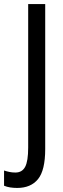

<svg xmlns="http://www.w3.org/2000/svg" viewBox="-69 -734 313 947"><path d="M16 193Q-2 193 -18.5 190.5Q-35 188 -49 182V107Q-37 111 -23 114Q-9 117 7 117Q40 117 55 89Q70 61 70 -6V-714H154V1Q154 106 118.5 149.5Q83 193 16 193Z"/></svg>

Font: Noto Sans Sinhala ExtraCondensed
Style: Regular
Weight: 400
Width: 2
Designer: Jelle Bosma - Monotype Design Team
Foundry: Monotype Imaging Inc.
Version: Version 2.006; ttfautohint (v1.8.4.7-5d5b)